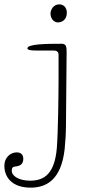

<svg xmlns="http://www.w3.org/2000/svg" viewBox="-144 -641 389 882"><path d="M-37 89C-37 64 -54 59 -68 59C-95 59 -124 82 -124 120C-124 172 -90 221 -3 221C66 221 137 188 153 44C156 18 159 -34 159 -61C159 -90 162 -372 162 -402C162 -427 160 -440 139 -440C70 -440 -18 -439 -18 -419C-18 -412 -6 -409 20 -409H100C117 -409 125 -404 125 -388V-278C125 -221 123 -30 117 40C107 153 63 189 -5 189C-57 189 -90 168 -90 143C-90 129 -84 125 -74 124C-57 122 -37 117 -37 89ZM88 -578C88 -561 99 -538 123 -538C140 -538 163 -550 163 -582C163 -608 147 -621 128 -621C103 -621 88 -598 88 -578Z"/></svg>

Font: Life Savers
Style: Regular
Weight: 400
Designer: Pablo Impallari, Rodrigo Fuenzalida, Brenda Gallo
Foundry: Pablo Impallari, Rodrigo Fuenzalida, Brenda Gallo
Version: Version 3.000